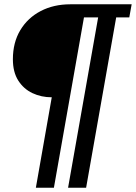

<svg xmlns="http://www.w3.org/2000/svg" viewBox="-20 -706 633 894"><path d="M147 168 221 -253Q172 -253 131 -272.4Q90 -291.8 65 -331Q40 -370.3 40 -430Q40 -508 74.5 -565.5Q109 -623 169.5 -654.5Q230 -686 307 -686H593L582 -625H521L381 168H297L437 -625H371L231 168Z"/></svg>

Font: Archivo VF Beta
Style: Italic
Weight: 400
Italic angle: -10°
Designer: Hector Gatti
Foundry: Omnibus-Type
Version: Version 1.002